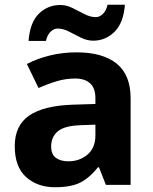

<svg xmlns="http://www.w3.org/2000/svg" viewBox="-20 -777 644 807"><path d="M302 -557Q412 -557 470.5 -509.5Q529 -462 529 -364V0H425L396 -74H392Q357 -30 318 -10Q279 10 211 10Q138 10 90 -32.5Q42 -75 42 -163Q42 -250 103 -291.5Q164 -333 286 -337L381 -340V-364Q381 -407 358.5 -427Q336 -447 296 -447Q256 -447 218 -435.5Q180 -424 142 -407L93 -508Q137 -531 190.5 -544Q244 -557 302 -557ZM323 -251Q251 -249 223 -225Q195 -201 195 -162Q195 -128 215 -113.5Q235 -99 267 -99Q315 -99 348 -127.5Q381 -156 381 -208V-253ZM100 -605Q106 -683 143.5 -719.5Q181 -756 233 -756Q260 -756 285.5 -743Q311 -730 335.5 -717.5Q360 -705 383 -705Q398 -705 412 -718Q426 -731 432 -757H505Q499 -680 461 -643Q423 -606 372 -606Q346 -606 320.5 -618.5Q295 -631 270.5 -644Q246 -657 222 -657Q207 -657 193 -644Q179 -631 173 -605Z"/></svg>

Font: Noto Sans Vithkuqi
Style: Bold
Weight: 700
Version: Version 1.001; ttfautohint (v1.8.4.7-5d5b)